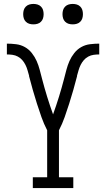

<svg xmlns="http://www.w3.org/2000/svg" viewBox="-20 -957 540 977"><path d="M147 0V-55H220V-294Q203 -327 191 -361Q179 -395 168 -429.5Q157 -464 147 -499Q137 -534 128 -569V-572Q124 -586 120 -600Q116 -614 109.5 -627Q103 -640 93.5 -651Q84 -662 71 -669Q58 -676 43.5 -678Q29 -680 15 -680V-735Q38 -735 62 -732Q86 -729 106.5 -717.5Q127 -706 142 -687Q157 -668 166.5 -646.5Q176 -625 182 -602Q188 -579 194 -556Q200 -533 206.5 -510Q213 -487 220 -464.5Q227 -442 234.5 -419.5Q242 -397 250 -375Q258 -397 265.5 -419.5Q273 -442 280 -464.5Q287 -487 293.5 -510Q300 -533 306 -556Q312 -579 318 -602Q324 -625 333.5 -646.5Q343 -668 358 -687Q373 -706 393.5 -717.5Q414 -729 438 -732Q462 -735 485 -735V-680Q471 -680 456.5 -678Q442 -676 429 -669Q416 -662 406.5 -651Q397 -640 390.5 -627Q384 -614 380 -600Q376 -586 372 -572V-569Q363 -534 353 -499Q343 -464 332 -429.5Q321 -395 309 -361Q297 -327 280 -294V-55H353V0ZM350 -833Q339 -833 329 -836Q319 -839 311.5 -846.5Q304 -854 301 -864Q298 -874 298 -885Q298 -896 301 -906Q304 -916 311.5 -923.5Q319 -931 329 -934Q339 -937 350 -937Q361 -937 371 -934Q381 -931 388.5 -923.5Q396 -916 399 -906Q402 -896 402 -885Q402 -874 399 -864Q396 -854 388.5 -846.5Q381 -839 371 -836Q361 -833 350 -833ZM150 -833Q139 -833 129 -836Q119 -839 111.5 -846.5Q104 -854 101 -864Q98 -874 98 -885Q98 -896 101 -906Q104 -916 111.5 -923.5Q119 -931 129 -934Q139 -937 150 -937Q161 -937 171 -934Q181 -931 188.5 -923.5Q196 -916 199 -906Q202 -896 202 -885Q202 -874 199 -864Q196 -854 188.5 -846.5Q181 -839 171 -836Q161 -833 150 -833Z"/></svg>

Font: Iosevka Curly Slab Light
Style: Regular
Weight: 300
Monospace: yes
Designer: Belleve Invis
Foundry: Belleve Invis
Version: Version 22.1.2; ttfautohint (v1.8.4)